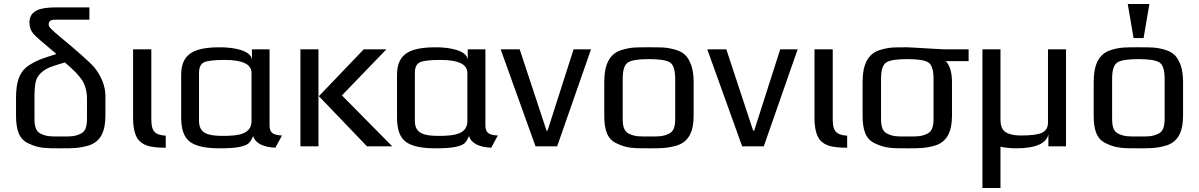

<svg xmlns="http://www.w3.org/2000/svg" viewBox="-20 -730 5985 958"><path d="M264 -632H426V-693H258C184 -693 127 -680 127 -617C127 -596 133 -578 146 -562C157 -549 195 -516 261 -461L257 -459C198 -440 173 -434 129 -407C78 -376 60 -324 60 -243V-153C60 -82 75 -35 123 -14C173 10 207 10 283 10C344 10 372 10 419 -3C481 -21 506 -72 506 -153V-253C505 -302 486 -350 449 -396C426 -421 372 -470 286 -541C261 -561 245 -576 236 -585C227 -594 223 -601 223 -608C223 -630 239 -632 264 -632ZM414 -140C414 -100 408 -74 381 -62C351 -48 330 -49 283 -49C236 -49 215 -48 185 -62C158 -74 152 -100 152 -140V-247C152 -278 154 -303 158 -321C165 -356 197 -381 228 -394C243 -400 268 -408 302 -418H304C346 -383 375 -353 391 -328C406 -303 414 -272 414 -237Z M735 -136V-484H644V-141C644 -108 648 -82 655 -62C675 -3 729 7 807 7V-53C751 -57 735 -76 735 -136Z M1325 -103V-484H1237V-432C1232 -481 1139 -494 1080 -494C957 -494 884 -468 884 -357V-144C884 -85 898 -45 927 -23C956 -1 1005 10 1075 10C1119 10 1153 8 1176 3C1220 -7 1227 -16 1243 -51C1254 -16 1291 4 1354 7L1387 -54C1346 -56 1325 -65 1325 -103ZM1094 -52C1021 -52 973 -62 973 -127V-366C973 -393 981 -411 998 -419C1014 -427 1049 -431 1102 -431C1191 -431 1235 -409 1235 -366V-127C1235 -61 1172 -52 1094 -52Z M1937 0 1686 -254 1908 -484H1795L1571 -250L1811 0ZM1569 0V-484H1479V0Z M2402 -103V-484H2314V-432C2309 -481 2216 -494 2157 -494C2034 -494 1961 -468 1961 -357V-144C1961 -85 1975 -45 2004 -23C2033 -1 2082 10 2152 10C2196 10 2230 8 2253 3C2297 -7 2304 -16 2320 -51C2331 -16 2368 4 2431 7L2464 -54C2423 -56 2402 -65 2402 -103ZM2171 -52C2098 -52 2050 -62 2050 -127V-366C2050 -393 2058 -411 2075 -419C2091 -427 2126 -431 2179 -431C2268 -431 2312 -409 2312 -366V-127C2312 -61 2249 -52 2171 -52Z M2929 -484H2842L2712 -78H2707L2573 -484H2478L2652 0H2760Z M3441 -321C3441 -353 3437 -380 3430 -402C3414 -445 3397 -467 3353 -481C3306 -495 3281 -494 3218 -494C3155 -494 3130 -495 3083 -481C3019 -462 2995 -405 2995 -321V-153C2995 -82 3010 -35 3058 -14C3108 10 3142 10 3218 10C3279 10 3307 10 3354 -3C3416 -21 3441 -72 3441 -153ZM3349 -140C3349 -100 3343 -74 3316 -62C3286 -48 3265 -49 3218 -49C3171 -49 3150 -48 3120 -62C3093 -74 3087 -100 3087 -140V-336C3087 -381 3096 -408 3114 -419C3132 -430 3167 -435 3218 -435C3269 -435 3304 -430 3322 -419C3340 -408 3349 -381 3349 -336Z M3960 -484H3873L3743 -78H3738L3604 -484H3509L3683 0H3791Z M4135 -136V-484H4044V-141C4044 -108 4048 -82 4055 -62C4075 -3 4129 7 4207 7V-53C4151 -57 4135 -76 4135 -136Z M4507 -494C4444 -494 4419 -495 4372 -481C4308 -462 4284 -405 4284 -321V-153C4284 -82 4299 -35 4347 -14C4397 10 4431 10 4507 10C4568 10 4596 10 4643 -3C4705 -21 4730 -72 4730 -153V-319C4730 -368 4720 -403 4699 -425H4813V-484H4686C4669 -484 4525 -494 4507 -494ZM4638 -140C4638 -100 4632 -74 4605 -62C4575 -48 4554 -49 4507 -49C4460 -49 4439 -48 4409 -62C4382 -74 4376 -100 4376 -140V-336C4376 -381 4385 -408 4403 -419C4421 -430 4456 -435 4507 -435C4558 -435 4593 -430 4611 -419C4629 -408 4638 -381 4638 -336Z M5299 0V-484H5209V-119C5209 -94 5199 -77 5180 -68C5161 -59 5126 -54 5076 -54C5053 -54 5035 -56 5020 -61C4985 -70 4972 -93 4972 -134V-484H4882V208H4972V2C4995 7 5021 10 5050 10C5146 10 5200 -13 5211 -59V0Z M5883 -321C5883 -353 5879 -380 5872 -402C5856 -445 5839 -467 5795 -481C5748 -495 5723 -494 5660 -494C5597 -494 5572 -495 5525 -481C5461 -462 5437 -405 5437 -321V-153C5437 -82 5452 -35 5500 -14C5550 10 5584 10 5660 10C5721 10 5749 10 5796 -3C5858 -21 5883 -72 5883 -153ZM5791 -140C5791 -100 5785 -74 5758 -62C5728 -48 5707 -49 5660 -49C5613 -49 5592 -48 5562 -62C5535 -74 5529 -100 5529 -140V-336C5529 -381 5538 -408 5556 -419C5574 -430 5609 -435 5660 -435C5711 -435 5746 -430 5764 -419C5782 -408 5791 -381 5791 -336ZM5686 -540 5715 -710H5607L5636 -540Z"/></svg>

Font: Gamestation Text
Style: Bold
Weight: 400
Designer: Jonas Hecksher
Foundry: Jonas Hecksher, Playtypeª, e-types AS
Version: Version 1.003